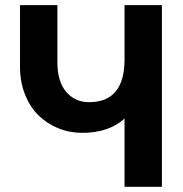

<svg xmlns="http://www.w3.org/2000/svg" viewBox="-20 -720 707 740"><path d="M57.1 -462.9V-700.2H201.2V-480Q201.2 -405.8 235.1 -366Q269 -326.2 323.2 -326.2Q460 -326.2 460 -491.2V-700.2H604V0H460V-263.2Q399.9 -208 296.9 -208Q248 -208 204.3 -225.8Q160.6 -243.7 127.9 -275.9Q95.2 -308.1 76.2 -356.4Q57.1 -404.8 57.1 -462.9Z"/></svg>

Font: LT Superior
Style: Bold
Weight: 400
Designer: Daniel Lyons
Foundry: LyonsType
Version: Version 1.000